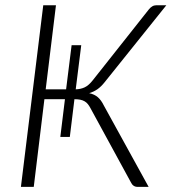

<svg xmlns="http://www.w3.org/2000/svg" viewBox="-20 -728 668 748"><path d="M275 -380Q294.5 -380.5 310 -387.8Q325.5 -395 342 -416L560 -691.5Q565.5 -698.5 572.8 -703Q580 -707.5 588.5 -707.5H628L387.5 -407.5Q374 -390.5 359.8 -380.5Q345.5 -370.5 327.5 -365Q348.5 -360.5 361.5 -349Q374.5 -337.5 384.5 -317L559 0H515.5Q498 0 489.5 -18.5L332.5 -306.5Q327.5 -316 322.2 -322.5Q317 -329 309.8 -333.2Q302.5 -337.5 293 -339.5Q283.5 -341.5 270 -341.5L252 -194.5H215L233 -341.5H153L111.5 0H61.5L148.5 -707.5H198L158 -380H237.5L259 -552H296.5Z"/></svg>

Font: Lato Light
Style: Italic
Weight: 300
Italic angle: -7°
Designer: Lukasz Dziedzic
Foundry: tyPoland Lukasz Dziedzic
Version: Version 2.007; 2014-02-27